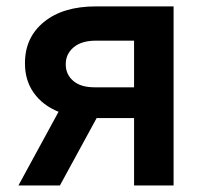

<svg xmlns="http://www.w3.org/2000/svg" viewBox="-20 -565 612 585"><path d="M388.5 0V-205.3H274.5L162.6 0H36.2L158.4 -224.4Q109.4 -244.3 82.6 -282.5Q55.8 -320.7 56.1 -372.2Q55.8 -450.6 113.8 -498Q171.9 -545.5 272 -545.5H508.9V0ZM388.5 -299V-441.1H272Q228 -441.1 204 -420.5Q180 -399.9 180.4 -369.3Q180 -338.8 202.8 -318.9Q225.5 -299 267.8 -299Z"/></svg>

Font: Inter UI Semi Bold
Style: Regular
Weight: 600
Designer: Rasmus Andersson
Foundry: rsms
Version: 3.2;8d6f07862